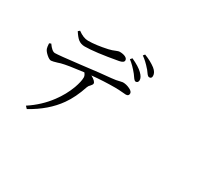

<svg xmlns="http://www.w3.org/2000/svg" viewBox="-141 -1136 1782 1547"><g transform="rotate(30 750.0 -362.5)"><path d="M217.8 66.4 198.2 45.9Q304.7 -23.4 377.9 -122.1Q434.6 -198.2 465.8 -282.2Q488.3 -345.7 488.3 -382.8Q488.3 -402.3 471.7 -421.9Q325.2 -404.3 270.5 -389.6Q261.7 -386.7 246.1 -381.8Q208 -370.1 191.9 -369.1Q175.8 -368.2 149.4 -391.1Q123 -414.1 115.2 -434.6Q110.4 -447.3 108.4 -482.4L125 -489.3Q161.1 -437.5 188.5 -437.5Q223.6 -437.5 412.1 -460Q598.6 -483.4 682.6 -490.2Q725.6 -494.1 761.7 -503.9Q775.4 -507.8 781.2 -507.8Q813.5 -507.8 843.8 -493.2Q877 -478.5 877 -458Q877 -433.6 849.6 -433.6Q843.8 -433.6 824.2 -435.5Q779.3 -439.5 749 -439.5Q642.6 -439.5 533.2 -428.7Q582 -401.4 582 -380.9Q582 -371.1 569.3 -357.4Q553.7 -342.8 548.8 -328.1Q511.7 -215.8 458 -140.6Q372.1 -18.6 217.8 66.4ZM865.2 -563.5Q854.5 -564.5 836.9 -590.8Q828.1 -603.5 822.3 -611.3Q778.3 -666 736.3 -697.3L751 -713.9Q825.2 -679.7 857.4 -647.5Q890.6 -615.2 889.6 -587.9Q887.7 -563.5 865.2 -563.5ZM369.1 -603.5Q334 -603.5 307.6 -624Q286.1 -641.6 259.8 -682.6L274.4 -695.3Q326.2 -657.2 369.1 -657.2Q442.4 -657.2 544.9 -679.7Q576.2 -686.5 607.4 -700.2Q626 -708 635.7 -708Q668 -708 689 -697.8Q710 -687.5 710 -669.9Q710 -648.4 668 -640.6Q463.9 -603.5 369.1 -603.5ZM942.4 -648.4Q930.7 -648.4 914.1 -672.9Q904.3 -687.5 897.5 -695.3Q896.5 -696.3 893.6 -699.2Q851.6 -748 811.5 -775.4L824.2 -791Q885.7 -767.6 930.7 -733.4Q965.8 -705.1 965.8 -672.9Q965.8 -647.5 942.4 -648.4Z"/></g></svg>

Font: Bpmf GenYo Min R
Style: R
Weight: 400
Foundry: But Ko
Version: Version 1.320